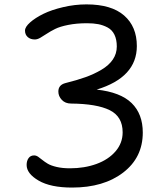

<svg xmlns="http://www.w3.org/2000/svg" viewBox="-20 -805 740 866"><path d="M305.2 41Q208 41 154.1 9.5Q100.1 -22 100.1 -61Q100.1 -79.6 108.9 -91.8Q117.7 -104 133.8 -104Q143.1 -104 152.1 -97.9Q161.1 -91.8 171.1 -83.5Q181.2 -75.2 195.3 -66.7Q209.5 -58.1 235.4 -52Q261.2 -45.9 295.9 -45.9Q360.8 -45.9 414.8 -65.4Q468.8 -85 501 -122.3Q533.2 -159.7 533.2 -208Q533.2 -279.3 474.9 -308.1Q416.5 -336.9 300.8 -337.9Q274.4 -337.9 258.8 -354.5Q243.2 -371.1 243.2 -392.1Q243.2 -421.9 274.9 -430.2Q326.2 -442.9 365.2 -456.8Q404.3 -470.7 437.7 -490.5Q471.2 -510.3 489 -536.6Q506.8 -563 506.8 -595.2Q506.8 -627 496.1 -648.7Q485.4 -670.4 465.1 -681.2Q444.8 -691.9 423.1 -696Q401.4 -700.2 372.1 -700.2Q325.2 -700.2 287.6 -692.6Q250 -685.1 228.5 -674.3Q207 -663.6 190.9 -652.8Q174.8 -642.1 161.6 -634.5Q148.4 -627 137.2 -627Q117.2 -627 105 -637.9Q92.8 -648.9 92.8 -667Q92.8 -683.6 116 -704.1Q139.2 -724.6 176 -742.7Q212.9 -760.7 265.1 -772.9Q317.4 -785.2 370.1 -785.2Q482.4 -785.2 539.8 -735.1Q597.2 -685.1 597.2 -597.2Q597.2 -456.1 416 -400.9Q523.4 -389.2 573.7 -340.1Q624 -291 624 -207Q624 -94.7 535.9 -26.9Q447.8 41 305.2 41Z"/></svg>

Font: Shantell Sans Irregular Bouncy
Style: Regular
Weight: 400
Designer: Stephen Nixon, Anya Danilova, Shantell Martin
Foundry: Arrow Type
Version: Version 1.006;[9816181b4]